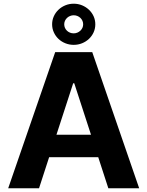

<svg xmlns="http://www.w3.org/2000/svg" viewBox="-20 -1006 788 1026"><path d="M23.8 0 274.9 -727.3H473L723.7 0H558.9L505 -165.8H242.5L188.6 0ZM258.5 -876.1Q258.5 -898.8 267.6 -918.9Q276.6 -938.9 292.3 -953.8Q307.9 -968.8 329 -977.5Q350.1 -986.2 373.9 -986.2Q397.7 -986.2 418.7 -977.5Q439.6 -968.8 455.4 -953.8Q471.2 -938.9 480.3 -918.9Q489.3 -898.8 489.3 -876.1Q489.3 -853.3 480.3 -833.3Q471.2 -813.2 455.4 -798.3Q439.6 -783.4 418.7 -774.9Q397.7 -766.3 373.9 -766.3Q350.1 -766.3 329 -774.9Q307.9 -783.4 292.3 -798.3Q276.6 -813.2 267.6 -833.3Q258.5 -853.3 258.5 -876.1ZM281.6 -285.9H466.3L376.8 -561.1H371.1ZM373.9 -827.8Q384.2 -827.8 393.5 -831.7Q402.7 -835.6 409.6 -842.2Q416.5 -848.7 420.5 -857.4Q424.4 -866.1 424.4 -876.1Q424.4 -886 420.5 -894.9Q416.5 -903.8 409.6 -910.3Q402.7 -916.9 393.6 -920.6Q384.6 -924.4 373.9 -924.4Q363.6 -924.4 354.4 -920.6Q345.2 -916.9 338.2 -910.3Q331.3 -903.8 327.2 -894.9Q323.2 -886 323.2 -876.1Q323.2 -866.1 327.1 -857.2Q331 -848.4 337.9 -841.8Q344.8 -835.2 354 -831.5Q363.3 -827.8 373.9 -827.8Z"/></svg>

Font: Cannonade
Style: Bold
Weight: 700
Designer: Rasmus Andersson
Foundry: rsms
Version: Version 3.012;git-f93a4a705